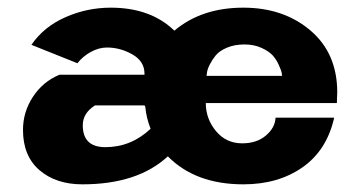

<svg xmlns="http://www.w3.org/2000/svg" viewBox="-20 -471 938 501"><path d="M357 -196H228Q196 -176 196 -144Q196 -87 255 -87Q322 -87 373 -135Q362 -162 359 -193ZM182 -306 62 -354Q94 -401 150.5 -426Q207 -451 269 -451Q373 -451 435 -391Q506 -451 615 -451Q720 -451 790 -391.5Q860 -332 860 -230Q860 -226 859.5 -216.5Q859 -207 859 -202H517Q517 -161 543.5 -129Q570 -97 612 -97Q650 -97 674 -117.5Q698 -138 699 -164H852Q833 -79 769.5 -34.5Q706 10 615 10Q490 10 418 -63Q339 10 195 10Q126 10 83 -27Q40 -64 40 -132Q40 -179 66 -218.5Q92 -258 135 -276H357V-279Q357 -311 325.5 -329Q294 -347 259 -347Q238 -347 217 -335.5Q196 -324 182 -306ZM519 -273H716Q716 -276 715 -281.5Q714 -287 707.5 -301.5Q701 -316 691.5 -326.5Q682 -337 662.5 -346Q643 -355 618 -355Q592 -355 572 -346.5Q552 -338 542.5 -326Q533 -314 527 -302Q521 -290 520 -281Z"/></svg>

Font: Puffins on Iceburgs(2)
Style: on-Iceburgs-Bold
Weight: 700
Version: Version 1.0